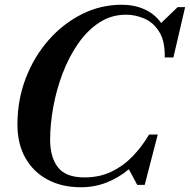

<svg xmlns="http://www.w3.org/2000/svg" viewBox="-20 -780 801 810"><path d="M321.5 10Q241 10 180.8 -22.2Q120.5 -54.5 87 -114Q53.5 -173.5 53.5 -255Q53.5 -357.5 88.2 -448.8Q123 -540 184.2 -610Q245.5 -680 325 -720Q404.5 -760 493.5 -760Q547 -760 590 -740.5Q633 -721 660 -683L729.5 -750H761L711.5 -537.5H675Q676.5 -606 652 -645.5Q627.5 -685 589.2 -701.5Q551 -718 511.5 -718Q449.5 -718 398.8 -684.8Q348 -651.5 309.2 -595.5Q270.5 -539.5 244.2 -470.5Q218 -401.5 204.8 -328.8Q191.5 -256 191.5 -190.5Q191.5 -116 224.8 -73.8Q258 -31.5 336 -31.5Q399.5 -31.5 449.8 -55.5Q500 -79.5 539.5 -120.5Q579 -161.5 609 -212.5H645.5L590.5 0H559L523.5 -66Q482 -31 430.8 -10.5Q379.5 10 321.5 10Z"/></svg>

Font: Bodoni* 06pt Medium
Style: Italic
Weight: 500
Italic angle: -13°
Version: Version 2.3